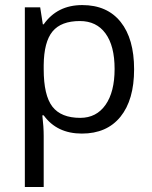

<svg xmlns="http://www.w3.org/2000/svg" viewBox="-20 -528 611 772"><path d="M301.3 -443.4Q225.5 -443.4 191.1 -401.4Q156.7 -359.5 155.7 -266.4V-249.7Q155.7 -144.6 190.6 -99.3Q225.5 -54.1 302.8 -54.1Q367.5 -54.1 404.2 -106.2Q440.8 -158.2 440.8 -250.8Q440.8 -343.3 404.4 -393.3Q368 -443.4 301.3 -443.4ZM155.7 -64.2H150.2Q155.7 -18.2 155.7 18.7V224H79.9V-498.5H141.6L152.2 -430.2H155.7Q210.3 -507.6 310.7 -507.6Q411 -507.6 465.1 -439.8Q519.2 -372.1 519.2 -249.2Q519.2 -126.4 464.4 -58.6Q409.5 9.1 309.2 9.1Q208.8 9.1 155.7 -64.2Z"/></svg>

Font: Khula
Style: Regular
Weight: 400
Designer: Erin McLaughlin, Steve Matteson
Version: Version 1.000;PS 1.0;hotconv 1.0.72;makeotf.lib2.5.5900; ttf